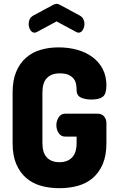

<svg xmlns="http://www.w3.org/2000/svg" viewBox="-20 -979 613 1005"><path d="M381 -505Q381 -518 379 -534Q377 -550 368 -563.5Q359 -577 341.5 -586Q324 -595 292 -595Q249 -595 225.5 -570.5Q202 -546 202 -495V-230Q202 -179 225.5 -154.5Q249 -130 291 -130Q333 -130 357 -154.5Q381 -179 381 -230V-264H322Q299 -264 287 -282.5Q275 -301 275 -324Q275 -346 287 -365Q299 -384 322 -384H490Q513 -384 525 -369.5Q537 -355 537 -335V-230Q537 -165 518 -120.5Q499 -76 466 -47.5Q433 -19 388 -6.5Q343 6 291 6Q239 6 194.5 -6.5Q150 -19 117 -47.5Q84 -76 65 -120.5Q46 -165 46 -230V-495Q46 -559 65 -604Q84 -649 117 -677.5Q150 -706 193.5 -718.5Q237 -731 286 -731Q340 -731 385.5 -718Q431 -705 465 -679.5Q499 -654 518 -617Q537 -580 537 -532Q537 -487 518 -472.5Q499 -458 459 -458Q427 -458 404.5 -468Q382 -478 381 -505ZM172 -811Q166 -808 161 -808Q147 -808 138.5 -822.5Q130 -837 130 -854Q130 -867 135.5 -878.5Q141 -890 155 -898L259 -954Q269 -959 276 -959Q283 -959 293 -954L397 -898Q411 -890 416.5 -878.5Q422 -867 422 -854Q422 -837 413.5 -822.5Q405 -808 391 -808Q386 -808 380 -811L276 -867Z"/></svg>

Font: AkaAcidDosis
Style: ExtraBold
Weight: 800
Designer: Edgar Tolentino, Pablo Impallari, Igino Marini, Aka-Acid
Foundry: Edgar Tolentino, Pablo Impallari, Igino Marini, Aka-Acid
Version: Version 1.007